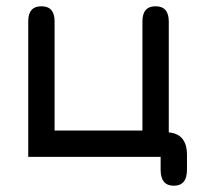

<svg xmlns="http://www.w3.org/2000/svg" viewBox="-20 -494 646 612"><path d="M576 0V47Q576 98 534 98Q492 98 492 47V6H70V-426Q70 -474 112 -474Q154 -474 154 -426V-78H434V-426Q434 -474 476 -474Q518 -474 518 -425V-72Q576 -67 576 0Z"/></svg>

Font: Jura
Style: Bold
Weight: 700
Designer: Daniel Johnson, Alexei Vanyashin
Foundry: Daniel Johnson
Version: Version 5.103